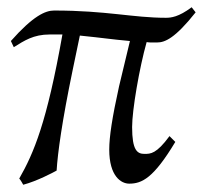

<svg xmlns="http://www.w3.org/2000/svg" viewBox="-20 -486 559 529"><path d="M463 -95 447 -111C411 -62 395 -62 378 -62C358 -62 344 -72 344 -136C344 -183 364 -299 384 -370C389 -369 393 -369 398 -369H413C434 -369 462 -380 519 -452L508 -466C472 -439 451 -437 437 -437C346 -437 274 -457 129 -457C105 -457 71 -442 10 -373L18 -356C47 -374 72 -391 117 -391H152C109 -148 73 -64 33 6C34 6 44 22 44 23C82 13 127 -11 136 -16C139 -65 151 -152 180 -292L200 -388C269 -381 283 -378 338 -373L308 -248C289 -162 281 -109 281 -74C281 0 314 20 336 20C371 20 403 5 463 -95Z"/></svg>

Font: Temporarium
Style: Italic
Weight: 400
Italic angle: -7°
Version: Version 1.1